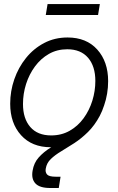

<svg xmlns="http://www.w3.org/2000/svg" viewBox="-20 -709 578 938"><path d="M228 10.3Q135.7 10.3 82.8 -48.6Q29.8 -107.4 29.8 -202.1Q29.8 -263.7 49.8 -321.5Q69.8 -379.4 106.9 -425.5Q144 -471.7 195.6 -498.8Q247.1 -525.9 310.1 -525.9Q402.3 -525.9 455.3 -466.8Q508.3 -407.7 508.3 -312.5Q508.3 -250.5 488.3 -192.9Q468.3 -135.3 431.2 -89.4Q394 -43.5 342.5 -16.6Q291 10.3 228 10.3ZM230 -47.4Q280.3 -47.4 320.3 -70.1Q360.4 -92.8 388.4 -131.3Q416.5 -169.9 431.2 -217.3Q445.8 -264.6 445.8 -313.5Q445.8 -385.3 410.2 -426.8Q374.5 -468.3 308.6 -468.3Q258.8 -468.3 219 -445.6Q179.2 -422.9 150.9 -384.5Q122.6 -346.2 107.4 -298.6Q92.3 -251 92.3 -200.7Q92.3 -129.9 127.9 -88.6Q163.6 -47.4 230 -47.4ZM225.6 209.5Q173.8 209.5 153.1 187.3Q132.3 165 139.2 125Q145.5 86.4 169.2 60.1Q192.9 33.7 226.6 12.5Q260.3 -8.8 297.9 -30.8Q335.4 -52.7 370.6 -81.8Q405.8 -110.8 432.1 -152.8Q458.5 -194.8 468.8 -256.8H503.4Q492.2 -189.5 467.3 -142.8Q442.4 -96.2 409.9 -64.2Q377.4 -32.2 343.3 -10Q309.1 12.2 278.8 30.3Q248.5 48.3 228.3 67.9Q208 87.4 203.6 114.3Q200.2 131.8 209.7 143.1Q219.2 154.3 252.4 154.3H275.9L267.1 209.5ZM467.8 -689 459 -635.7H203.6L212.4 -689Z"/></svg>

Font: Inter Display Light
Style: Italic
Weight: 300
Italic angle: -9.39999°
Designer: Rasmus Andersson
Foundry: rsms
Version: Version 4.000;git-a52131595